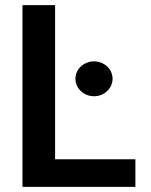

<svg xmlns="http://www.w3.org/2000/svg" viewBox="-20 -727 589 747"><path d="M67.4 -707H194.3V-107.4H506.8V0H67.4ZM273.4 -420.9Q273.4 -439 283.2 -454.6Q293 -470.2 309.8 -479.2Q326.7 -488.3 345.7 -488.3Q365.2 -488.3 381.8 -479.2Q398.4 -470.2 408.2 -454.6Q418 -439 418 -420.9Q418 -402.3 408.2 -386.5Q398.4 -370.6 381.8 -361.6Q365.2 -352.5 345.7 -352.5Q326.7 -352.5 309.8 -361.6Q293 -370.6 283.2 -386.5Q273.4 -402.3 273.4 -420.9Z"/></svg>

Font: WEMIX Pretendard SemiBold
Style: Regular
Weight: 600
Designer: Base glyphs from Inter by Rasmus Andersson; Hangeul glyphs from Noto Sans CJK(Source Han Sans) by Jang Soo-young and Kan
Foundry: Kil Hyung-jin
Version: Version 1.000